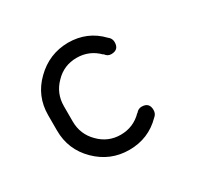

<svg xmlns="http://www.w3.org/2000/svg" viewBox="-114 -643 812 783"><g transform="rotate(-30 291.5 -252.0)"><path d="M71 -216C71 -156 92.3 -105 135 -63C177.7 -21 228.7 0 288 0C348 0 398.7 -21 440 -63C449.3 -70.3 454 -80 454 -92C454 -116 442 -128 418 -128C407.3 -128 398.3 -123.3 391 -114H390C362 -85.3 328 -71 288 -71C248.7 -71 215 -85.3 187 -114C159 -142 145 -176 145 -216V-288C145 -328 159 -362 187 -390C214.3 -418.7 248 -433 288 -433C328 -433 362 -418.7 390 -390L391 -391C397.7 -380.3 407 -375 419 -375C443 -375 455 -387 455 -411C455 -423 450 -432.7 440 -440C399.3 -482.7 348.7 -504 288 -504C228.7 -503.3 177.7 -482 135 -440C92.3 -398.7 71 -348 71 -288V-251V-229Z"/></g></svg>

Font: Semi-Coder
Style: Regular
Weight: 400
Version: 0.1000